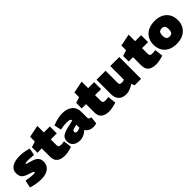

<svg xmlns="http://www.w3.org/2000/svg" viewBox="291 -1970 3268 3268"><g transform="rotate(-45 1925.0 -336.0)"><path d="M266 9Q215 9 161 1Q107 -7 54 -22L29 -29L59 -166L83 -161Q124 -154 160 -150Q196 -146 230 -146Q249 -146 259.5 -150Q270 -154 270 -162Q270 -168 263.5 -173Q257 -178 240.5 -184Q224 -190 195 -199Q132 -218 96.5 -239.5Q61 -261 46.5 -292.5Q32 -324 32 -372Q34 -425 64.5 -461Q95 -497 151 -516Q207 -535 285 -535Q331 -535 378.5 -528Q426 -521 481 -504L495 -500L470 -372L446 -374Q406 -378 375 -380Q344 -382 324 -382Q296 -382 279.5 -378.5Q263 -375 263 -368Q263 -363 268.5 -359Q274 -355 294.5 -349Q315 -343 358 -331Q410 -318 443 -297.5Q476 -277 491.5 -247.5Q507 -218 507 -177Q507 -119 478 -77Q449 -35 395.5 -13Q342 9 266 9Z M831 9Q744 9 692.5 -30.5Q641 -70 641 -159V-358H537V-491L641 -525V-638L859 -682V-525H1003V-358H858V-226Q858 -197 869 -182.5Q880 -168 922 -168Q932 -168 942.5 -169Q953 -170 964 -171L994 -176L1012 -25L990 -18Q947 -5 907 2Q867 9 831 9Z M1200 9Q1157 9 1118 -6Q1079 -21 1054 -53.5Q1029 -86 1029 -138Q1029 -205 1069.5 -238.5Q1110 -272 1202 -294L1343 -327V-329Q1345 -349 1326 -360Q1307 -371 1259 -371Q1228 -371 1195.5 -368Q1163 -365 1129 -359L1099 -353L1070 -482L1109 -496Q1157 -513 1207.5 -524Q1258 -535 1308 -535Q1422 -535 1490 -479.5Q1558 -424 1558 -320V-180Q1558 -160 1570 -150.5Q1582 -141 1613 -135L1598 -3Q1582 1 1565 4.5Q1548 8 1537 8Q1474 8 1434.5 -13Q1395 -34 1375 -69L1354 -51Q1320 -21 1278.5 -6Q1237 9 1200 9ZM1268 -133Q1280 -133 1295 -136.5Q1310 -140 1326 -147L1343 -155V-228L1271 -210Q1246 -204 1238 -193.5Q1230 -183 1230 -169Q1230 -151 1241 -142Q1252 -133 1268 -133Z M1897 9Q1810 9 1758.5 -30.5Q1707 -70 1707 -159V-358H1603V-491L1707 -525V-638L1925 -682V-525H2069V-358H1924V-226Q1924 -197 1935 -182.5Q1946 -168 1988 -168Q1998 -168 2008.5 -169Q2019 -170 2030 -171L2060 -176L2078 -25L2056 -18Q2013 -5 1973 2Q1933 9 1897 9Z M2316 9Q2219 9 2173 -42.5Q2127 -94 2127 -176V-525H2344V-234Q2344 -206 2357 -195.5Q2370 -185 2401 -185Q2412 -185 2421 -186.5Q2430 -188 2438 -191L2457 -198V-525H2674V0H2516L2488 -100L2527 -71L2458 -34Q2421 -15 2386 -3Q2351 9 2316 9Z M3028 9Q2941 9 2889.5 -30.5Q2838 -70 2838 -159V-358H2734V-491L2838 -525V-638L3056 -682V-525H3200V-358H3055V-226Q3055 -197 3066 -182.5Q3077 -168 3119 -168Q3129 -168 3139.5 -169Q3150 -170 3161 -171L3191 -176L3209 -25L3187 -18Q3144 -5 3104 2Q3064 9 3028 9Z M3527 10Q3434 10 3368.5 -23.5Q3303 -57 3268 -118.5Q3233 -180 3233 -263Q3233 -346 3270 -407Q3307 -468 3374 -501.5Q3441 -535 3531 -535Q3623 -535 3689 -501.5Q3755 -468 3790 -406.5Q3825 -345 3825 -262Q3825 -179 3787.5 -118Q3750 -57 3683 -23.5Q3616 10 3527 10ZM3529 -165Q3554 -165 3571 -173.5Q3588 -182 3597 -203Q3606 -224 3606 -262Q3606 -301 3597.5 -322Q3589 -343 3572 -351.5Q3555 -360 3529 -360Q3505 -360 3487.5 -351.5Q3470 -343 3460.5 -322Q3451 -301 3451 -262Q3451 -224 3460 -203Q3469 -182 3486.5 -173.5Q3504 -165 3529 -165Z"/></g></svg>

Font: REM Black
Style: Regular
Weight: 900
Designer: Octavio Pardo
Foundry: Ashler Design
Version: Version 1.005;gftools[0.9.28]